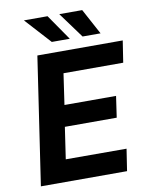

<svg xmlns="http://www.w3.org/2000/svg" viewBox="-99 -1000 834 1072"><g transform="rotate(-10 318.0 -464.5)"><path d="M44.5 0 152 -723H636L617 -600H278.5L253 -424.5H545.5L528 -304H234L207.5 -124.5L552 -124L533 0ZM442.5 -929 521 -783.5H419L312.5 -929ZM246 -929 346.5 -783.5H244.5L112 -929Z"/></g></svg>

Font: Public Sans
Style: Bold Italic
Weight: 700
Italic angle: -8°
Designer: The Public Sans project authors (U.S. Web Design System). Libre Franklin designed by Pablo Impallari and Rodrigo Fuenzal
Version: Version 1.008; ttfautohint (v1.8.1) -l 8 -r 50 -G 200 -x 14 